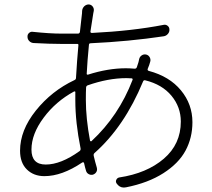

<svg xmlns="http://www.w3.org/2000/svg" viewBox="-20 -802 946 855"><path d="M380.9 -175.8Q381.8 -173.8 383.8 -172.9Q385.7 -171.9 387.7 -173.8Q508.8 -286.1 570.3 -446.3Q571.3 -449.2 569.8 -451.2Q568.4 -453.1 566.4 -453.1Q558.6 -454.1 543 -454.1Q461.9 -454.1 370.1 -421.9Q363.3 -418.9 363.3 -411.1Q362.3 -393.6 362.3 -357.4Q362.3 -274.4 380.9 -175.8ZM183.6 -69.3Q251 -69.3 334 -128.9Q339.8 -132.8 338.9 -140.6Q315.4 -256.8 315.4 -355.5Q315.4 -377.9 315.4 -390.6Q316.4 -393.6 314 -394.5Q311.5 -395.5 309.6 -394.5Q228.5 -350.6 174.3 -277.8Q120.1 -205.1 120.1 -135.7Q120.1 -69.3 183.6 -69.3ZM644.5 -512.7 637.7 -495.1Q635.7 -488.3 642.6 -486.3Q734.4 -461.9 785.6 -399.9Q836.9 -337.9 836.9 -257.8Q836.9 -188.5 806.2 -131.3Q775.4 -74.2 707.5 -30.8Q639.6 12.7 541 32.2Q536.1 33.2 531.2 33.2Q511.7 33.2 499 14.6Q494.1 6.8 498 -1.5Q502 -9.8 510.7 -11.7Q633.8 -30.3 709.5 -95.2Q785.2 -160.2 785.2 -260.7Q785.2 -325.2 743.7 -375.5Q702.1 -425.8 627 -444.3Q620.1 -446.3 617.2 -439.5Q534.2 -238.3 400.4 -120.1Q395.5 -115.2 397.5 -107.4Q403.3 -82 411.1 -55.7Q413.1 -48.8 411.6 -42.5Q410.2 -36.1 405.3 -31.2Q400.4 -26.4 394.5 -24.4Q384.8 -21.5 375.5 -26.4Q366.2 -31.2 363.3 -41Q358.4 -56.6 354.5 -75.2Q352.5 -82 345.7 -78.1Q255.9 -17.6 177.7 -17.6Q129.9 -17.6 99.6 -47.4Q69.3 -77.1 69.3 -130.9Q69.3 -221.7 139.6 -309.6Q210 -397.5 311.5 -445.3Q318.4 -448.2 318.4 -455.1Q323.2 -537.1 329.1 -599.6Q330.1 -607.4 323.2 -606.4Q299.8 -606.4 253.9 -606.4Q202.1 -606.4 128.9 -610.4Q118.2 -611.3 110.4 -619.1Q102.5 -627 102.5 -637.7Q101.6 -648.4 109.4 -655.3Q117.2 -662.1 127 -660.2Q202.1 -652.3 253.9 -652.3Q303.7 -652.3 328.1 -652.3Q335 -653.3 335.9 -660.2Q344.7 -736.3 345.2 -742.7Q345.7 -749 345.7 -753.9Q346.7 -765.6 355.5 -774.4Q364.3 -782.2 375 -782.2Q376 -782.2 376 -782.2Q386.7 -781.2 393.1 -772.5Q399.4 -763.7 397.5 -752.9Q396.5 -748 395.5 -743.2Q387.7 -697.3 382.8 -662.1Q381.8 -655.3 389.6 -655.3Q568.4 -664.1 709 -691.4Q718.8 -693.4 726.6 -687Q734.4 -680.7 734.4 -670.9Q735.4 -660.2 728 -651.4Q720.7 -642.6 710 -640.6Q553.7 -617.2 383.8 -609.4Q376 -609.4 376 -601.6Q369.1 -532.2 366.2 -474.6Q365.2 -471.7 367.7 -470.2Q370.1 -468.8 372.1 -469.7Q460.9 -498 541 -498Q556.6 -498 580.1 -496.1Q586.9 -496.1 589.4 -502.9Q591.8 -509.8 596.7 -525.4Q597.7 -531.2 599.6 -538.1Q601.6 -548.8 610.8 -555.2Q620.1 -561.5 630.9 -559.1Q641.6 -556.6 647 -546.4Q652.3 -536.1 648.4 -525.4Q646.5 -517.6 644.5 -512.7Z"/></svg>

Font: Gen Jyuu Gothic P Light
Style: Regular
Weight: 200
Designer: [Source Han Sans]
Ryoko NISHIZUKA  (kana & ideographs); Paul D. Hunt (Latin, Greek & Cyrillic); Wenlong ZHANG  (bopomofo
Version: Version 1.002.20150607